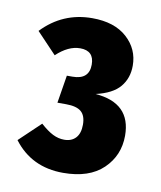

<svg xmlns="http://www.w3.org/2000/svg" viewBox="-59 -802 457 544"><g transform="rotate(10 169.0 -530.0)"><path d="M300 -640Q300 -604 279 -579Q258 -554 210 -543Q313 -535 313 -441Q313 -384 273 -345.5Q233 -307 158 -307Q67 -307 15 -376L76 -434Q96 -416 112 -408Q128 -400 145 -400Q166 -400 178 -413Q190 -426 190 -451Q190 -477 176.5 -488.5Q163 -500 133 -500H108L121 -580H137Q185 -580 185 -623Q185 -663 145 -663Q111 -663 77 -631L20 -691Q79 -753 164 -753Q228 -753 264 -720.5Q300 -688 300 -640Z"/></g></svg>

Font: Fira Sans Compressed ExtraBold
Style: Regular
Weight: 800
Width: 1
Designer: bBox Type GmbH & Carrois Corporate GbR & Edenspiekermann AG
Foundry: bBox Type GmbH & Carrois Corporate GbR & Edenspiekermann AG
Version: Version 4.301